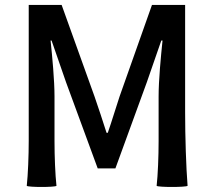

<svg xmlns="http://www.w3.org/2000/svg" viewBox="-20 -757 870 782"><path d="M97 -368V-184C97 -122 94 -46 89 0C97 6 202 6 210 0C205 -45 202 -120 202 -182V-364C202 -430 193 -525 186 -592H190L249 -422L378 -71H450L578 -422L637 -592H642C635 -525 626 -430 626 -364V-182C626 -120 623 -45 618 0C626 6 734 6 744 0C738 -75 734 -200 734 -300V-737H666H599L467 -364C451 -316 436 -265 419 -216H414C398 -265 382 -316 365 -364L231 -737H97Z"/></svg>

Font: GenSekiGothic2 TW M
Style: Regular
Weight: 500
Version: Version 2.100;PS 2.1;hotconv 16.6.51;makeotf.lib2.5.65220 DE